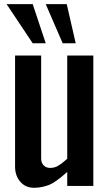

<svg xmlns="http://www.w3.org/2000/svg" viewBox="-20 -891 524 920"><path d="M199.2 -871.1H299.8L342.8 -683.6H280.3ZM11.7 -871.1H136.7L199.2 -683.6H136.7ZM302.2 -67.4Q283.7 -51.3 275.1 -43.9Q266.6 -36.6 249 -24.2Q231.4 -11.7 218 -6.1Q204.6 -0.5 184.6 4.2Q164.6 8.8 143.1 8.8Q102.1 8.8 77.1 -20.3Q52.2 -49.3 52.2 -92.3V-625H177.2V-130.4Q177.2 -110.8 189.2 -98.6Q201.2 -86.4 220.2 -86.4Q230.5 -86.4 240.2 -88.9Q250 -91.3 259.5 -97.4Q269 -103.5 274.4 -107.2Q279.8 -110.8 289.8 -119.6Q299.8 -128.4 302.2 -130.4V-625H427.2V0H302.2Z"/></svg>

Font: Oswald
Style: Stencbab
Weight: 400
Designer: Mathieu Le Lay
Foundry: Mathieu Le Lay
Version: Version 1.000